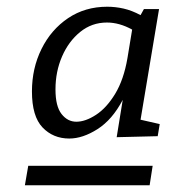

<svg xmlns="http://www.w3.org/2000/svg" viewBox="-20 -727 520 571"><path d="M186 -315Q138 -315 106.5 -348Q75 -381 75 -455Q75 -524 103.5 -581.5Q132 -639 182.5 -673Q233 -707 299 -707Q323 -707 347.5 -701.5Q372 -696 398 -682L408 -700H453L398 -371L455 -358L449 -322L327 -319L345 -430Q314 -371 270 -343Q226 -315 186 -315ZM207 -365Q234 -365 265.5 -385.5Q297 -406 322.5 -448Q348 -490 359 -554L373 -639Q335 -660 298 -660Q253 -660 218.5 -632Q184 -604 164.5 -559Q145 -514 145 -461Q145 -411 163 -388Q181 -365 207 -365ZM54 -176 64 -234H434L425 -176Z"/></svg>

Font: Bitter
Style: Italic
Weight: 400
Italic angle: -9°
Designer: Sol Matas, and Bitter project Authors
Foundry: Sol Matas
Version: Version 2.001